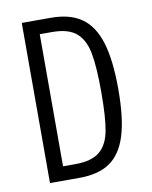

<svg xmlns="http://www.w3.org/2000/svg" viewBox="-74 -681 586 738"><g transform="rotate(-10 219.0 -312.5)"><path d="M382.8 -309.6Q382.8 -196.3 361.8 -128.9Q340.8 -61.5 295.9 -30.8Q251 0 176.8 0H61.5V-625H175.8Q250 -625 295.4 -592.8Q340.8 -560.5 361.8 -491.7Q382.8 -422.9 382.8 -309.6ZM316.4 -309.6Q316.4 -409.2 306.2 -462.9Q295.9 -516.6 264.6 -543.5Q233.4 -570.3 169.9 -570.3H122.1V-54.7H169.9Q234.4 -54.7 265.6 -81.1Q296.9 -107.4 306.6 -159.7Q316.4 -211.9 316.4 -309.6Z"/></g></svg>

Font: Sudo Light
Style: Regular
Weight: 300
Monospace: yes
Designer: Jens Kutilek
Foundry: Jens Kutilek
Version: Version 0.040